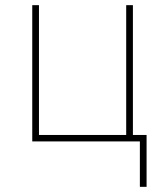

<svg xmlns="http://www.w3.org/2000/svg" viewBox="-20 -548 640 744"><path d="M548 -25V176H522V0H480H105V-528H131V-25H469V-528H495V-25Z"/></svg>

Font: Noto Sans Mono UI Thin
Style: Regular
Weight: 250
Monospace: yes
Designer: Monotype Design team
Foundry: Monotype Imaging Inc.
Version: Version 1.000